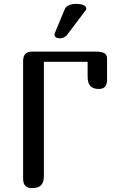

<svg xmlns="http://www.w3.org/2000/svg" viewBox="-20 -977 591 997"><path d="M146 0Q123 0 111.5 -12Q100 -24 100 -50V-659Q100 -685 111.5 -697Q123 -709 146 -709H476Q507 -709 521.5 -701Q536 -693 536 -672V-565Q536 -539 525.5 -527Q515 -515 493 -515Q464 -515 449.5 -530Q435 -545 435 -580V-656H208V-65Q208 -30 193 -15Q178 0 146 0ZM290 -778Q278 -778 270.5 -783Q263 -788 263 -797Q263 -802 265 -806L317 -931Q323 -944 339 -950.5Q355 -957 374 -957Q398 -957 413 -950.5Q428 -944 428 -933Q428 -927 425 -924L327 -794Q321 -787 311 -782.5Q301 -778 290 -778Z"/></svg>

Font: Marmelad for Arash.Academy
Style: Regular
Weight: 400
Designer: Manvel Shmavonyan
Foundry: Cyreal
Version: Version 1.110;Glyphs 3.2 (3202)